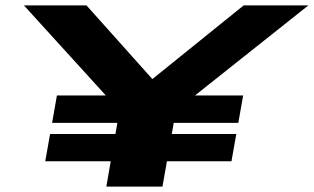

<svg xmlns="http://www.w3.org/2000/svg" viewBox="-20 -695 1168 715"><path d="M174 -237.5H867.5L885.5 -339.5H192ZM148.5 -94.5H842L860 -196H166.5ZM376 0H585L635 -283L1128.5 -675H887.5L548 -401H547L302 -675H69L425 -283.5Z"/></svg>

Font: Anybody ExtraExpanded
Style: Bold Italic
Weight: 700
Width: 8
Italic angle: -10°
Version: Version 1.113;gftools[0.9.25]